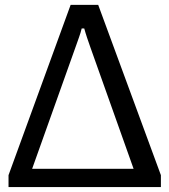

<svg xmlns="http://www.w3.org/2000/svg" viewBox="-20 -759 685 779"><path d="M14.6 0H632.8V-48.3L378.4 -739.3H266.6L14.6 -48.3ZM110.4 -74.2 289.1 -575.2C296.4 -597.2 305.7 -619.1 311.5 -643.6H321.8C328.6 -618.2 337.4 -593.8 346.2 -568.4L522 -74.2Z"/></svg>

Font: Winston
Style: Regular
Weight: 400
Designer: Vernon Adams, Kim Jin-seong, David Berlow, Cristiano Sobral
Foundry: The Winston Project Authors
Version: Version 3.004